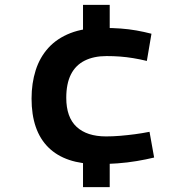

<svg xmlns="http://www.w3.org/2000/svg" viewBox="-20 -666 768 791"><path d="M383 10Q249 10 179.5 -58.5Q110 -127 110 -260Q110 -323 127 -376.5Q144 -430 179.5 -469Q215 -508 270 -529.5Q325 -551 402 -551Q443 -551 477 -548.5Q511 -546 542 -540.5Q573 -535 604 -527L585 -415Q556 -422 528.5 -426.5Q501 -431 474.5 -433Q448 -435 419 -435Q366 -435 328.5 -416Q291 -397 272 -359Q253 -321 253 -263Q253 -183 295.5 -143.5Q338 -104 417 -104Q445 -104 475 -106.5Q505 -109 535.5 -113Q566 -117 596 -123L615 -17Q582 -9 543.5 -2.5Q505 4 464 7Q423 10 383 10ZM322 105V-8L432 -4V105ZM322 -530V-646H432V-538Z"/></svg>

Font: Georama SemiExpanded SemiBold
Style: Regular
Weight: 600
Width: 6
Designer: Jean-Baptiste Levee
Foundry: Production Type
Version: Version 1.001